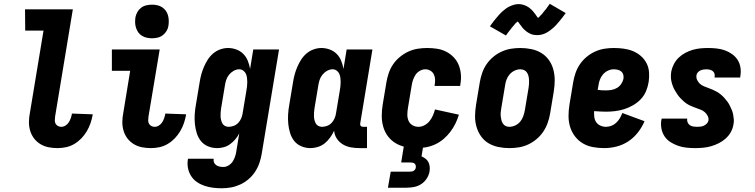

<svg xmlns="http://www.w3.org/2000/svg" viewBox="-20 -785 4040 1028"><path d="M288 8Q264 8 240.5 3.5Q217 -1 197 -13Q177 -25 163 -43Q149 -61 142 -83.5Q135 -106 135 -130.5Q135 -155 140 -180L213 -621H115L114 -735H370L275 -161Q274 -151 273.5 -141Q273 -131 277.5 -123Q282 -115 290 -110.5Q298 -106 308 -106Q320 -106 331 -113Q342 -120 348.5 -130.5Q355 -141 359 -152.5Q363 -164 365 -175V-177L476 -173V-169Q472 -147 464.5 -125Q457 -103 444.5 -82Q432 -61 415 -43.5Q398 -26 377.5 -14Q357 -2 334 3Q311 8 288 8Z M788 8Q764 8 740.5 3.5Q717 -1 697 -13Q677 -25 663 -43Q649 -61 642 -83.5Q635 -106 635 -130.5Q635 -155 640 -180L677 -406H579V-520H835L775 -161Q774 -151 773.5 -141Q773 -131 777.5 -123Q782 -115 790 -110.5Q798 -106 808 -106Q820 -106 831 -113Q842 -120 848.5 -130.5Q855 -141 859 -152.5Q863 -164 865 -175V-177L976 -173V-169Q972 -147 964.5 -125Q957 -103 944.5 -82Q932 -61 915 -43.5Q898 -26 877.5 -14Q857 -2 834 3Q811 8 788 8ZM794 -580Q780 -580 766 -583Q752 -586 740 -593.5Q728 -601 720.5 -611.5Q713 -622 708.5 -635.5Q704 -649 703.5 -663Q703 -677 705 -692Q708 -707 715.5 -720.5Q723 -734 735.5 -743.5Q748 -753 763.5 -756.5Q779 -760 794 -760Q808 -760 822 -757Q836 -754 847.5 -746.5Q859 -739 867 -728.5Q875 -718 879 -704.5Q883 -691 883.5 -677Q884 -663 882 -648Q880 -633 872 -619.5Q864 -606 851.5 -596.5Q839 -587 824 -583.5Q809 -580 794 -580Z M1167 223Q1143 223 1119.5 220Q1096 217 1074 209.5Q1052 202 1033.5 189Q1015 176 1003 157Q991 138 986.5 115Q982 92 986 68L987 65H1124V66Q1122 76 1126 85Q1130 94 1138 99.5Q1146 105 1156 107Q1166 109 1176 109Q1191 109 1205 100Q1219 91 1227 78Q1235 65 1239.5 50.5Q1244 36 1246 21L1261 -71Q1253 -55 1240.5 -40Q1228 -25 1212.5 -13.5Q1197 -2 1178.5 3Q1160 8 1143 8Q1117 8 1094 -1.5Q1071 -11 1056 -29.5Q1041 -48 1033.5 -72Q1026 -96 1023.5 -121Q1021 -146 1022.5 -172Q1024 -198 1029 -225L1049 -345Q1052 -365 1057.5 -385.5Q1063 -406 1071.5 -426Q1080 -446 1092 -465Q1104 -484 1121 -498.5Q1138 -513 1159 -520.5Q1180 -528 1201 -528Q1224 -528 1245.5 -520Q1267 -512 1282.5 -496.5Q1298 -481 1306.5 -460Q1315 -439 1319 -416L1336 -520H1474L1381 40Q1377 64 1368.5 88.5Q1360 113 1345.5 135Q1331 157 1310.5 174.5Q1290 192 1266 203Q1242 214 1217 218.5Q1192 223 1167 223ZM1204 -106Q1217 -106 1231 -111Q1245 -116 1255 -126.5Q1265 -137 1271 -150.5Q1277 -164 1279 -178L1299 -298Q1301 -310 1302.5 -321.5Q1304 -333 1304 -345Q1304 -357 1302.5 -368.5Q1301 -380 1296.5 -390Q1292 -400 1282.5 -407Q1273 -414 1261 -414Q1246 -414 1231.5 -406Q1217 -398 1206.5 -385Q1196 -372 1191 -356.5Q1186 -341 1184 -326L1164 -206Q1162 -195 1161.5 -184.5Q1161 -174 1161 -163.5Q1161 -153 1163.5 -143Q1166 -133 1170.5 -124.5Q1175 -116 1184 -111Q1193 -106 1204 -106Z M1643 8Q1617 8 1594 -1.5Q1571 -11 1556 -29.5Q1541 -48 1533.5 -72Q1526 -96 1523.5 -121Q1521 -146 1522.5 -172Q1524 -198 1529 -225L1549 -345Q1552 -365 1557.5 -385.5Q1563 -406 1571.5 -426Q1580 -446 1592 -465Q1604 -484 1621 -498.5Q1638 -513 1659 -520.5Q1680 -528 1701 -528Q1724 -528 1745.5 -520Q1767 -512 1782.5 -496.5Q1798 -481 1806.5 -460Q1815 -439 1819 -416L1836 -520H1974L1909 -126Q1908 -122 1908.5 -118Q1909 -114 1911.5 -111Q1914 -108 1917.5 -107Q1921 -106 1925 -106H1945V8H1906Q1882 8 1859 4Q1836 0 1816.5 -11.5Q1797 -23 1784 -42Q1771 -61 1769 -85Q1760 -66 1747.5 -48.5Q1735 -31 1719 -18Q1703 -5 1682.5 1.5Q1662 8 1643 8ZM1704 -106Q1717 -106 1731 -111Q1745 -116 1755 -126.5Q1765 -137 1771 -150.5Q1777 -164 1779 -178L1799 -298Q1801 -310 1802.5 -321.5Q1804 -333 1804 -345Q1804 -357 1802.5 -368.5Q1801 -380 1796.5 -390Q1792 -400 1782.5 -407Q1773 -414 1761 -414Q1746 -414 1731.5 -406Q1717 -398 1706.5 -385Q1696 -372 1691 -356.5Q1686 -341 1684 -326L1664 -206Q1662 -195 1661.5 -184.5Q1661 -174 1661 -163.5Q1661 -153 1663.5 -143Q1666 -133 1670.5 -124.5Q1675 -116 1684 -111Q1693 -106 1704 -106Z M2211 8Q2181 8 2151.5 2Q2122 -4 2098 -18.5Q2074 -33 2057 -55.5Q2040 -78 2032 -106Q2024 -134 2024 -164Q2024 -194 2029 -225L2049 -345Q2053 -369 2061.5 -394Q2070 -419 2085 -441Q2100 -463 2121.5 -480.5Q2143 -498 2167 -509Q2191 -520 2216.5 -524Q2242 -528 2267 -528Q2294 -528 2320 -524Q2346 -520 2368.5 -508.5Q2391 -497 2408.5 -479Q2426 -461 2435.5 -438Q2445 -415 2447.5 -388.5Q2450 -362 2445 -335L2444 -325H2307V-329Q2310 -344 2309.5 -359Q2309 -374 2303 -386.5Q2297 -399 2284.5 -406.5Q2272 -414 2257 -414Q2242 -414 2227.5 -405.5Q2213 -397 2204.5 -384Q2196 -371 2191 -356Q2186 -341 2184 -326L2164 -206Q2161 -188 2161 -170.5Q2161 -153 2167.5 -138Q2174 -123 2188.5 -114.5Q2203 -106 2221 -106Q2237 -106 2253 -114.5Q2269 -123 2280 -137Q2291 -151 2298 -167Q2305 -183 2309 -199L2437 -171Q2430 -147 2418.5 -123.5Q2407 -100 2391 -79Q2375 -58 2354.5 -40.5Q2334 -23 2310 -12Q2286 -1 2261 3.5Q2236 8 2211 8ZM2057 220 2072 134H2172Q2177 134 2182.5 133.5Q2188 133 2193 130.5Q2198 128 2201.5 123.5Q2205 119 2206 114Q2207 108 2206 102Q2205 96 2201 92Q2197 88 2191.5 86.5Q2186 85 2180 85H2128L2159 -106H2263L2237 52Q2248 57 2258 64.5Q2268 72 2273.5 82.5Q2279 93 2280.5 106Q2282 119 2280 132Q2277 152 2265 170.5Q2253 189 2235.5 200.5Q2218 212 2197.5 216Q2177 220 2157 220Z M2707 8Q2677 8 2648 2Q2619 -4 2595 -18.5Q2571 -33 2555 -56Q2539 -79 2531 -107Q2523 -135 2523.5 -164.5Q2524 -194 2529 -225L2549 -345Q2553 -369 2561.5 -394Q2570 -419 2585 -441Q2600 -463 2621 -480.5Q2642 -498 2666.5 -509Q2691 -520 2716 -524Q2741 -528 2766 -528Q2796 -528 2825 -522Q2854 -516 2878 -501.5Q2902 -487 2918.5 -464Q2935 -441 2942.5 -413Q2950 -385 2950 -355.5Q2950 -326 2945 -295L2925 -175Q2921 -151 2912 -126Q2903 -101 2888 -79Q2873 -57 2852 -39.5Q2831 -22 2807 -11Q2783 0 2757.5 4Q2732 8 2707 8ZM2707 -106Q2723 -106 2739 -113.5Q2755 -121 2765.5 -134Q2776 -147 2781.5 -162.5Q2787 -178 2790 -194L2810 -314Q2812 -325 2812.5 -336Q2813 -347 2812.5 -357.5Q2812 -368 2809.5 -378Q2807 -388 2801.5 -396.5Q2796 -405 2786.5 -409.5Q2777 -414 2766 -414Q2750 -414 2734.5 -406.5Q2719 -399 2708 -386Q2697 -373 2691.5 -357.5Q2686 -342 2684 -326L2664 -206Q2662 -195 2661 -184Q2660 -173 2661 -162.5Q2662 -152 2664.5 -142Q2667 -132 2672.5 -123.5Q2678 -115 2687 -110.5Q2696 -106 2707 -106ZM2689 -595 2603 -644Q2612 -657 2621 -668.5Q2630 -680 2638 -689.5Q2646 -699 2653.5 -707.5Q2661 -716 2669 -723Q2677 -730 2687.5 -738Q2698 -746 2709 -751Q2720 -756 2732 -759.5Q2744 -763 2756 -763Q2761 -763 2765.5 -762.5Q2770 -762 2775 -761Q2780 -760 2784 -758.5Q2788 -757 2792.5 -755.5Q2797 -754 2801 -751.5Q2805 -749 2808.5 -747Q2812 -745 2815 -742.5Q2818 -740 2822 -736.5Q2826 -733 2829.5 -729.5Q2833 -726 2835.5 -722.5Q2838 -719 2840.5 -716Q2843 -713 2845.5 -710Q2848 -707 2850.5 -702.5Q2853 -698 2856.5 -694Q2860 -690 2862.5 -687Q2865 -684 2865 -682Q2863 -682 2860.5 -682.5Q2858 -683 2856 -683H2853Q2853 -684 2856.5 -686Q2860 -688 2864 -691.5Q2868 -695 2869.5 -697Q2871 -699 2873 -701Q2875 -703 2877 -705Q2879 -707 2881.5 -709.5Q2884 -712 2885.5 -714.5Q2887 -717 2889.5 -720Q2892 -723 2894.5 -726Q2897 -729 2900 -732.5Q2903 -736 2906 -740Q2909 -744 2911.5 -748Q2914 -752 2917.5 -756Q2921 -760 2923 -765L3009 -715Q3000 -702 2991 -691Q2982 -680 2974 -670Q2966 -660 2958.5 -652Q2951 -644 2943.5 -637Q2936 -630 2925 -622Q2914 -614 2903.5 -608.5Q2893 -603 2881 -600Q2869 -597 2857 -597Q2852 -597 2847.5 -597.5Q2843 -598 2838 -598.5Q2833 -599 2828.5 -600.5Q2824 -602 2820 -604Q2816 -606 2812 -608Q2808 -610 2804.5 -612.5Q2801 -615 2797.5 -617.5Q2794 -620 2790.5 -623.5Q2787 -627 2783.5 -630Q2780 -633 2777.5 -636.5Q2775 -640 2772.5 -643.5Q2770 -647 2767.5 -650Q2765 -653 2762 -657Q2759 -661 2756 -665.5Q2753 -670 2750 -672.5Q2747 -675 2748 -677H2759Q2760 -677 2760 -676Q2759 -675 2756 -673Q2753 -671 2749 -667.5Q2745 -664 2743 -662.5Q2741 -661 2739 -659Q2737 -657 2735.5 -654.5Q2734 -652 2731.5 -649.5Q2729 -647 2727 -644.5Q2725 -642 2722.5 -639Q2720 -636 2717.5 -633Q2715 -630 2712.5 -626.5Q2710 -623 2707 -619.5Q2704 -616 2701 -612Q2698 -608 2695 -603.5Q2692 -599 2689 -595Z M3215 8Q3184 8 3154.5 2.5Q3125 -3 3100.5 -17.5Q3076 -32 3058.5 -55Q3041 -78 3032.5 -105.5Q3024 -133 3024 -163.5Q3024 -194 3029 -225L3049 -345Q3053 -369 3061.5 -394Q3070 -419 3085 -441Q3100 -463 3121 -480.5Q3142 -498 3166.5 -509Q3191 -520 3216 -524Q3241 -528 3266 -528Q3293 -528 3319 -524.5Q3345 -521 3368.5 -511.5Q3392 -502 3411 -485.5Q3430 -469 3441.5 -447Q3453 -425 3455 -398.5Q3457 -372 3453 -346Q3449 -321 3439 -297Q3429 -273 3411 -254Q3393 -235 3369.5 -221.5Q3346 -208 3322 -200.5Q3298 -193 3273.5 -190Q3249 -187 3224 -187Q3209 -187 3193 -188Q3177 -189 3161 -190Q3160 -174 3162 -158.5Q3164 -143 3172 -131Q3180 -119 3194.5 -112.5Q3209 -106 3224 -106Q3239 -106 3253.5 -111.5Q3268 -117 3279.5 -128Q3291 -139 3299 -152.5Q3307 -166 3312 -180L3431 -136Q3418 -105 3396 -76.5Q3374 -48 3344.5 -28.5Q3315 -9 3281.5 -0.5Q3248 8 3215 8ZM3224 -301Q3239 -301 3254 -303.5Q3269 -306 3283 -314Q3297 -322 3306 -335.5Q3315 -349 3318 -363Q3320 -375 3317 -385.5Q3314 -396 3306 -402.5Q3298 -409 3287.5 -411.5Q3277 -414 3266 -414Q3250 -414 3234.5 -406.5Q3219 -399 3208 -386Q3197 -373 3191.5 -357.5Q3186 -342 3184 -326L3180 -304Q3191 -302 3202 -301.5Q3213 -301 3224 -301Z M3702 8Q3678 8 3655 5.5Q3632 3 3610.5 -4.5Q3589 -12 3570 -24Q3551 -36 3538.5 -54.5Q3526 -73 3521.5 -96Q3517 -119 3521 -143L3523 -150H3660L3659 -148Q3658 -138 3662 -129Q3666 -120 3674 -114.5Q3682 -109 3692 -107.5Q3702 -106 3712 -106Q3721 -106 3730.5 -107Q3740 -108 3748.5 -112Q3757 -116 3764 -123Q3771 -130 3773 -139Q3775 -153 3769 -164.5Q3763 -176 3753.5 -184.5Q3744 -193 3732 -197.5Q3720 -202 3708 -206.5Q3696 -211 3683.5 -216Q3671 -221 3660.5 -227.5Q3650 -234 3640.5 -242.5Q3631 -251 3622.5 -260Q3614 -269 3607 -279.5Q3600 -290 3593.5 -301Q3587 -312 3582.5 -324Q3578 -336 3575 -348.5Q3572 -361 3572 -374.5Q3572 -388 3574 -402Q3578 -422 3588 -441.5Q3598 -461 3613.5 -476Q3629 -491 3648.5 -501.5Q3668 -512 3688.5 -518Q3709 -524 3729.5 -526Q3750 -528 3771 -528Q3794 -528 3817 -525.5Q3840 -523 3861 -515.5Q3882 -508 3900 -495Q3918 -482 3929.5 -464Q3941 -446 3944.5 -423.5Q3948 -401 3944 -378L3943 -370H3806V-372Q3808 -382 3805.5 -390.5Q3803 -399 3796 -404.5Q3789 -410 3779.5 -412Q3770 -414 3761 -414Q3753 -414 3745 -412.5Q3737 -411 3729.5 -407.5Q3722 -404 3716 -397Q3710 -390 3709 -382Q3707 -368 3713 -356Q3719 -344 3728 -336Q3737 -328 3749 -323Q3761 -318 3773.5 -313.5Q3786 -309 3797.5 -304Q3809 -299 3820 -292.5Q3831 -286 3840.5 -278Q3850 -270 3858.5 -260.5Q3867 -251 3874.5 -241Q3882 -231 3887.5 -219.5Q3893 -208 3898 -196.5Q3903 -185 3905.5 -172Q3908 -159 3909 -145.5Q3910 -132 3907 -119Q3904 -98 3893 -78Q3882 -58 3865 -43Q3848 -28 3828 -18Q3808 -8 3787 -2Q3766 4 3744.5 6Q3723 8 3702 8Z"/></svg>

Font: Iosevka Term Curly Heavy
Style: Italic
Weight: 900
Italic angle: -9°
Designer: Belleve Invis
Foundry: Belleve Invis
Version: Version 32.3.0